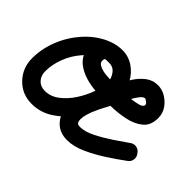

<svg xmlns="http://www.w3.org/2000/svg" viewBox="-98 -442 623 623"><g transform="rotate(45 213.0 -130.5)"><path d="M152 -269Q157 -258 152.5 -246Q148 -234 137 -229Q108 -216 86 -190.5Q64 -165 52 -133.5Q40 -102 40 -71Q40 -51 52 -38Q64 -25 84 -25Q110 -25 132.5 -42Q155 -59 172 -85Q189 -111 199 -139Q209 -167 209 -190Q209 -206 198 -221.5Q187 -237 169 -237Q164 -237 156.5 -237Q149 -237 148 -235Q143 -219 156.5 -211.5Q170 -204 189 -202.5Q208 -201 217 -201Q217 -201 217 -201Q217 -201 217 -201Q217 -201 217 -201Q217 -201 217 -201Q223 -201 243.5 -201Q264 -201 288 -203Q312 -205 329.5 -209.5Q347 -214 347 -223Q347 -228 343 -231Q339 -234 335 -237Q333 -238 331 -238Q324 -238 315 -226.5Q306 -215 299 -201.5Q292 -188 289 -183Q275 -151 256.5 -117.5Q238 -84 231 -51Q231 -51 231.5 -51Q232 -51 232 -51Q232 -51 232 -51Q232 -51 232 -51Q231 -47 231 -42Q231 -32 234.5 -27.5Q238 -23 248 -23Q270 -23 298.5 -37.5Q327 -52 354.5 -70.5Q382 -89 399 -101Q409 -109 421 -107Q433 -105 440 -94Q448 -84 446 -72Q444 -60 433 -53Q410 -36 378 -15Q346 6 312 21.5Q278 37 248 37Q213 37 192 14.5Q171 -8 171 -42Q171 -51 172 -61Q172 -61 172 -61Q172 -61 172 -61Q172 -61 172.5 -61.5Q173 -62 173 -62Q180 -99 199.5 -136Q219 -173 235 -208Q244 -227 257 -248Q270 -269 288.5 -283.5Q307 -298 331 -298Q348 -298 363 -290Q382 -280 394.5 -262.5Q407 -245 407 -223Q407 -189 386 -172Q365 -155 334 -148.5Q303 -142 271 -141.5Q239 -141 217 -141Q217 -141 217 -141Q217 -141 217 -141Q217 -141 217 -141Q217 -141 217 -141Q192 -141 166 -147Q140 -153 119 -166.5Q98 -180 89.5 -201.5Q81 -223 92 -255Q100 -280 123 -288.5Q146 -297 169 -297Q197 -297 220 -281.5Q243 -266 256 -241.5Q269 -217 269 -190Q269 -154 254.5 -115.5Q240 -77 215 -42.5Q190 -8 156.5 13.5Q123 35 84 35Q39 35 9.5 4Q-20 -27 -20 -71Q-20 -114 -3.5 -156Q13 -198 43 -232Q73 -266 112 -284Q123 -289 134.5 -284.5Q146 -280 152 -269Z"/></g></svg>

Font: FRB American Cursive Guidelines Arrows
Style: Bold Italic
Weight: 700
Italic angle: -25°
Version: Version 2.0;Modular Font Editor K font №1